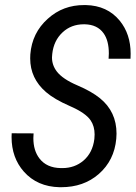

<svg xmlns="http://www.w3.org/2000/svg" viewBox="-20 -741 547 770"><path d="M358.4 -183.6Q359.4 -192.9 359.4 -201.7Q359.4 -234.4 343.8 -257.8Q323.7 -288.1 260.7 -315.4Q197.8 -342.8 164.6 -371.6Q101.1 -426.3 101.1 -506.8Q101.1 -514.6 101.6 -522.9Q108.4 -609.4 171.9 -666Q232.9 -721.2 318.4 -720.7Q321.3 -720.7 324.2 -720.7Q410.2 -718.8 460 -658.2Q503.9 -604.5 503.9 -525.9Q503.9 -516.1 503.4 -505.4H415.5Q416.5 -516.6 416.5 -526.4Q416.5 -578.1 395.5 -607.4Q370.6 -642.6 319.3 -643.6Q317.9 -643.6 316.4 -643.6Q265.6 -643.6 231 -611.3Q195.3 -578.1 189.5 -524.4Q188.5 -517.6 188.5 -510.7Q188.5 -479.5 208 -454.1Q231.4 -423.8 289.8 -398.9Q348.1 -374 381.3 -346.7Q447.3 -293 447.3 -205.1Q447.3 -195.3 446.3 -184.6Q438.5 -97.7 376 -43Q315.4 9.8 225.1 9.8Q221.7 9.8 218.8 9.8Q129.4 7.8 75.7 -52.7Q26.4 -108.4 26.4 -191.4Q26.4 -198.7 26.9 -206.5L114.7 -206.1Q113.8 -196.3 113.8 -187Q113.8 -137.2 138.2 -105.5Q167 -67.9 223.6 -66.9Q226.6 -66.9 230 -66.9Q279.3 -66.9 314.5 -96.7Q351.6 -128.4 358.4 -183.6Z"/></svg>

Font: MAUL Condensed Italic
Style: Condenced Regular Italic
Weight: 400
Italic angle: -12°
Designer: MAUL
Version: Version 1.0; 2020; ttfautohint (v1.8.3)